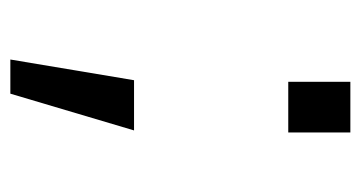

<svg xmlns="http://www.w3.org/2000/svg" viewBox="-183 -395 697 371"><g transform="rotate(90 165.5 -209.5)"><path d="M138 -418V-538H236V-418ZM95 119 135 -120H232L161 119Z"/></g></svg>

Font: Plus Jakarta Text
Style: Regular
Weight: 400
Designer: Gumpita Rahayu
Foundry: Tokotype Studio
Version: Version 1.000